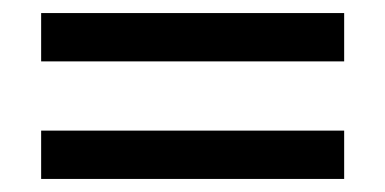

<svg xmlns="http://www.w3.org/2000/svg" viewBox="-20 -377 590 294"><path d="M43 -103V-177H507V-103ZM43 -283V-357H507V-283Z"/></svg>

Font: Ysabeau SemiBold
Style: Regular
Weight: 600
Designer: Christian Thalmann (Catharsis Fonts)
Version: Version 2.000;gftools[0.9.27.dev2+g8671c4b]